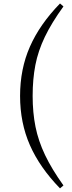

<svg xmlns="http://www.w3.org/2000/svg" viewBox="-20 -839 404 1074"><path d="M162.6 -302.4Q162.6 -209.2 178.6 -129.7Q194.6 -50.3 232.1 28.3Q269.6 107 334.9 198.3L315.7 214.7Q202.5 98.3 147.4 -26.8Q92.3 -151.8 92.3 -302.4Q92.3 -453.1 147.4 -578.1Q202.5 -703.2 315.7 -819.5L334.9 -803Q268.7 -711.5 230.9 -632.8Q193.1 -554 177.8 -474.9Q162.6 -395.8 162.6 -302.4Z"/></svg>

Font: Noto Serif SC
Style: Regular
Weight: 200
Designer: Ryoko NISHIZUKA 西塚涼子 (kana & ideographs); Frank Grießhammer (Latin, Greek & Cyrillic); Wenlong ZHANG 张文龙 (bopomofo); San
Foundry: Adobe
Version: Version 2.001;hotconv 1.1.0;makeotfexe 2.6.0